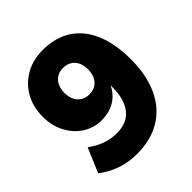

<svg xmlns="http://www.w3.org/2000/svg" viewBox="-197 -850 995 995"><g transform="rotate(-45 300.0 -352.5)"><path d="M239 11Q201 11 162.5 3Q124 -5 89.5 -21.5Q55 -38 25 -61L82 -195Q119 -167 159 -153Q199 -139 241 -139Q278 -139 306.5 -151Q335 -163 354 -186.5Q373 -210 383 -245Q393 -280 393 -326V-372H404Q395 -332 371 -302.5Q347 -273 312 -257.5Q277 -242 233 -242Q176 -242 129.5 -272Q83 -302 56 -354Q29 -406 29 -471Q29 -543 60 -598Q91 -653 146 -684.5Q201 -716 273 -716Q366 -716 430.5 -674Q495 -632 529 -552.5Q563 -473 563 -359Q563 -243 524.5 -160Q486 -77 413.5 -33Q341 11 239 11ZM282 -382Q309 -382 328.5 -394Q348 -406 358.5 -428Q369 -450 369 -479Q369 -509 358.5 -530.5Q348 -552 328.5 -564Q309 -576 282 -576Q256 -576 236.5 -564Q217 -552 206.5 -530Q196 -508 196 -479Q196 -450 206.5 -428Q217 -406 236.5 -394Q256 -382 282 -382Z"/></g></svg>

Font: Nunito Sans 11pt Black
Style: Regular
Weight: 900
Version: Version 3.101;gftools[0.9.27]